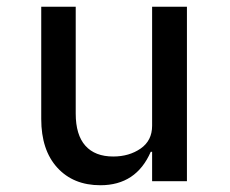

<svg xmlns="http://www.w3.org/2000/svg" viewBox="-20 -536 680 568"><path d="M430 -87H426Q383 12 277 12Q197 12 149.5 -40Q102 -92 102 -184V-516H204V-200Q204 -137 232.5 -105Q261 -73 315 -73Q362 -73 396 -96.5Q430 -120 430 -164V-516H533V0H430Z"/></svg>

Font: Writer Medium
Style: Regular
Weight: 500
Monospace: yes
Designer: Mike Abbink, Paul van der Laan, Pieter van Rosmalen
Foundry: Bold Monday
Version: Version 2.001 2020